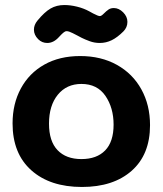

<svg xmlns="http://www.w3.org/2000/svg" viewBox="-20 -741 647 764"><path d="M30 -250Q30 -328 63 -389Q96 -450 156.5 -484Q217 -518 299 -518Q382 -518 445 -483Q508 -448 542.5 -385.5Q577 -323 577 -243Q577 -126 504 -61.5Q431 3 306 3Q179 3 104.5 -63.5Q30 -130 30 -250ZM432 -245Q432 -312 399.5 -359.5Q367 -407 304 -407Q245 -407 210 -364Q175 -321 175 -249Q175 -179 209 -143.5Q243 -108 304 -108Q365 -108 398.5 -142.5Q432 -177 432 -245ZM115 -623Q115 -642 129 -659Q157 -693 181 -707Q205 -721 236 -721Q260 -721 286.5 -714.5Q313 -708 335 -696Q340 -693 350.5 -687.5Q361 -682 367.5 -679.5Q374 -677 377 -677Q383 -677 391 -685Q404 -698 412.5 -703.5Q421 -709 433 -709Q453 -709 470 -692Q487 -675 487 -654Q487 -632 471 -616Q447 -592 424.5 -581Q402 -570 377 -570Q356 -570 337 -577Q318 -584 305 -590.5Q292 -597 289 -599Q285 -601 269.5 -609Q254 -617 245 -617Q239 -617 231.5 -610.5Q224 -604 214 -593Q193 -570 168 -570Q147 -570 132 -585Q115 -602 115 -623Z"/></svg>

Font: Mali
Style: Bold
Weight: 700
Designer: Kitiyaporn Chalermlarp | Katatrad Aksorn Co.,Ltd.
Foundry: Cadson Demak Co.,Ltd.
Version: Version 1.000; ttfautohint (v1.6)